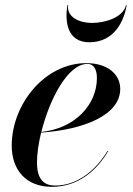

<svg xmlns="http://www.w3.org/2000/svg" viewBox="-20 -715 516 745"><path d="M244.5 -695H241.5C231.5 -634 239 -551 326.5 -551C424 -551 461.5 -634 471.5 -695H469C457.5 -646 385.5 -626 336.5 -626C288 -626 237.5 -649 244.5 -695ZM123.5 -85C123.5 -118 129.5 -158.5 139.5 -200.5C306 -212 446.5 -268.5 446.5 -370C446.5 -426.5 398 -470 315 -470C152 -470 25.5 -309 25.5 -150C25.5 -57.5 79 10 181.5 10C285.5 10 357 -56 400 -129L397.5 -130C349.5 -50 276.5 5 194.5 5C153 5 123.5 -15.5 123.5 -85ZM319 -467C347.5 -467 356 -439.5 356 -412.5C356 -307.5 270 -216.5 140.5 -203C171.5 -328.5 242.5 -467 319 -467Z"/></svg>

Font: Bodoni* 72pt Medium
Style: Italic
Weight: 500
Italic angle: -13°
Version: Version 2.3